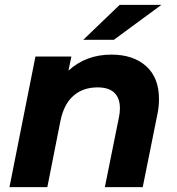

<svg xmlns="http://www.w3.org/2000/svg" viewBox="-20 -771 731 791"><path d="M635 -363Q635 -330 628 -298L568 0H412L470 -288Q474 -305 474 -325Q474 -367 451 -389Q428 -411 382 -411Q322 -411 282.5 -376.5Q243 -342 229 -273L175 0H19L126 -538H274L262 -480Q334 -546 439 -546Q529 -546 582 -498.5Q635 -451 635 -363ZM473 -751H645L449 -607H323Z"/></svg>

Font: Montserrat Alternates
Style: Bold Italic
Weight: 700
Italic angle: -11.3°
Designer: Julieta Ulanovsky
Foundry: Julieta Ulanovsky
Version: Version 7.200